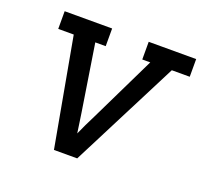

<svg xmlns="http://www.w3.org/2000/svg" viewBox="-96 -633 793 745"><g transform="rotate(20 300.0 -260.0)"><path d="M196 0 115 -447H51V-520H247V-447H204L247 -173Q250 -153 253 -132.5Q256 -112 259 -91Q268 -112 278 -132.5Q288 -153 298 -173L431 -447H398V-520H594V-447H520L292 0Z"/></g></svg>

Font: Iosevka Etoile Oblique
Style: Regular
Weight: 400
Italic angle: -9°
Designer: Belleve Invis
Foundry: Belleve Invis
Version: Version 15.5.2; ttfautohint (v1.8.4)